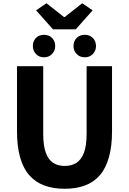

<svg xmlns="http://www.w3.org/2000/svg" viewBox="-20 -1152 795 1186"><path d="M380 14Q308 14 253 -6.5Q198 -27 160.5 -70Q123 -113 104 -181Q85 -249 85 -341V-743H247V-325Q247 -252 263 -208.5Q279 -165 308.5 -146Q338 -127 380 -127Q422 -127 452 -146Q482 -165 498.5 -208.5Q515 -252 515 -325V-743H672V-341Q672 -249 653 -181Q634 -113 597 -70Q560 -27 505.5 -6.5Q451 14 380 14ZM307 -971 203 -1088 267 -1132 375 -1047H380L488 -1132L552 -1088L448 -971ZM252 -798Q221 -798 202 -818.5Q183 -839 183 -867Q183 -898 202 -917.5Q221 -937 252 -937Q282 -937 301.5 -917.5Q321 -898 321 -867Q321 -839 301.5 -818.5Q282 -798 252 -798ZM504 -798Q473 -798 453.5 -818.5Q434 -839 434 -867Q434 -898 453.5 -917.5Q473 -937 504 -937Q534 -937 553.5 -917.5Q573 -898 573 -867Q573 -839 553.5 -818.5Q534 -798 504 -798Z"/></svg>

Font: Noto Sans JP ExtraBold
Style: Regular
Weight: 800
Designer: Ryoko NISHIZUKA  (kana, bopomofo & ideographs); Paul D. Hunt (Latin, Greek & Cyrillic); Sandoll Communications , Soo-you
Foundry: Adobe
Version: Version 2.004-H2;hotconv 1.0.118;makeotfexe 2.5.65603